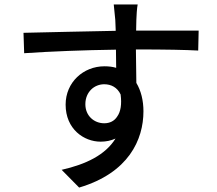

<svg xmlns="http://www.w3.org/2000/svg" viewBox="-20 -800 980 866"><path d="M391 -396C407 -412 429 -420 450 -420C481 -420 509 -406 524 -374C530 -329 524 -296 509 -275C496 -254 475 -244 450 -244C405 -244 365 -277 365 -330C365 -359 376 -381 391 -396ZM594 -501 593 -577C730 -577 819 -575 874 -572L876 -662H735H594L595 -710C595 -723 598 -768 601 -780H493C494 -770 497 -741 500 -710L502 -661C368 -659 193 -654 86 -652L89 -560C206 -568 360 -574 503 -576L504 -494C488 -499 470 -501 451 -501C356 -501 276 -429 276 -328C276 -218 358 -161 434 -161C459 -161 481 -166 501 -175C455 -101 368 -59 258 -34L337 46C560 -20 627 -170 627 -298C627 -347 616 -391 595 -426Z"/></svg>

Font: GenSekiGothic2 TW M
Style: Regular
Weight: 500
Version: Version 2.100;PS 2.1;hotconv 16.6.51;makeotf.lib2.5.65220 DE